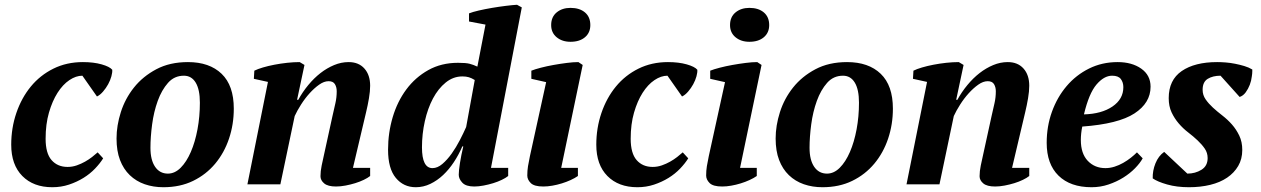

<svg xmlns="http://www.w3.org/2000/svg" viewBox="-20 -772 5280 804"><path d="M412 -109Q399 -88 378 -66Q357 -44 329.5 -27Q302 -10 269 1Q236 12 199 12Q120 12 73.5 -35Q27 -82 27 -166Q27 -236 48.5 -299Q70 -362 109 -409.5Q148 -457 203.5 -484.5Q259 -512 327 -512Q372 -512 405.5 -502.5Q439 -493 450 -480Q451 -469 446.5 -452.5Q442 -436 433 -419.5Q424 -403 411.5 -388.5Q399 -374 386 -368L325 -455Q298 -455 270.5 -436.5Q243 -418 221 -383.5Q199 -349 185 -300.5Q171 -252 171 -191Q171 -130 196 -101.5Q221 -73 263 -73Q283 -73 301.5 -79.5Q320 -86 336 -95Q352 -104 365.5 -114.5Q379 -125 389 -134Z M750 -455Q710 -455 683.5 -425Q657 -395 640.5 -349.5Q624 -304 617 -251Q610 -198 610 -153Q610 -102 629.5 -73.5Q649 -45 683 -45Q712 -45 736.5 -69.5Q761 -94 779 -135.5Q797 -177 807 -230.5Q817 -284 817 -342Q817 -397 799.5 -426Q782 -455 750 -455ZM468 -192Q468 -246 486 -302.5Q504 -359 541 -405.5Q578 -452 634.5 -482Q691 -512 767 -512Q857 -512 908 -463Q959 -414 959 -317Q959 -251 939 -191.5Q919 -132 881 -86.5Q843 -41 788.5 -14.5Q734 12 664 12Q622 12 586 -0.5Q550 -13 523.5 -38.5Q497 -64 482.5 -102Q468 -140 468 -192Z M1372 -285Q1379 -316 1384.5 -340Q1390 -364 1390 -390Q1390 -407 1382.5 -419.5Q1375 -432 1356 -432Q1337 -432 1316.5 -417.5Q1296 -403 1276.5 -381.5Q1257 -360 1240.5 -334Q1224 -308 1214 -286L1154 0H1016L1102 -429L1043 -442L1045 -476Q1059 -483 1081 -489.5Q1103 -496 1129 -501Q1155 -506 1182.5 -509Q1210 -512 1235 -512L1255 -500L1224 -354H1229Q1247 -387 1271 -416Q1295 -445 1322 -466Q1349 -487 1379 -499.5Q1409 -512 1440 -512Q1482 -512 1506 -485Q1530 -458 1530 -413Q1530 -390 1525 -360.5Q1520 -331 1513 -302L1458 -69H1530V-35Q1520 -27 1503.5 -19Q1487 -11 1467.5 -5Q1448 1 1427 5Q1406 9 1387 9Q1353 9 1337.5 -4Q1322 -17 1322 -34Q1322 -55 1327 -79Q1332 -103 1337 -125Z M1916 -159Q1901 -124 1880.5 -93Q1860 -62 1835.5 -39Q1811 -16 1782 -2Q1753 12 1721 12Q1670 12 1637.5 -27Q1605 -66 1605 -145Q1605 -216 1624.5 -281.5Q1644 -347 1681.5 -397.5Q1719 -448 1773.5 -478.5Q1828 -509 1898 -509Q1931 -509 1946.5 -505Q1962 -501 1979 -493L2013 -669L1944 -682V-716Q1959 -722 1985 -728Q2011 -734 2040.5 -739Q2070 -744 2098.5 -747.5Q2127 -751 2145 -752L2165 -741L2036 -69H2108V-35Q2098 -27 2081.5 -19Q2065 -11 2045.5 -5Q2026 1 2005 5Q1984 9 1966 9Q1931 9 1916 -7Q1901 -23 1901 -40Q1901 -57 1906 -89Q1911 -121 1920 -159ZM1791 -68Q1812 -68 1832.5 -85.5Q1853 -103 1871.5 -129Q1890 -155 1905.5 -185Q1921 -215 1932 -240L1968 -437Q1955 -445 1943.5 -448.5Q1932 -452 1916 -452Q1878 -452 1846.5 -426.5Q1815 -401 1793 -359.5Q1771 -318 1759 -264.5Q1747 -211 1747 -155Q1747 -68 1791 -68Z M2205 -442V-476Q2220 -482 2245 -488.5Q2270 -495 2298 -500Q2326 -505 2353.5 -508.5Q2381 -512 2402 -512L2420 -500L2330 -69H2400V-35Q2387 -26 2369.5 -18Q2352 -10 2332.5 -4Q2313 2 2293 5.5Q2273 9 2255 9Q2217 9 2202.5 -5.5Q2188 -20 2188 -37Q2188 -57 2191 -76Q2194 -95 2199 -118L2267 -428ZM2288 -667Q2288 -701 2311 -720Q2334 -739 2369 -739Q2407 -739 2429.5 -720Q2452 -701 2452 -667Q2452 -635 2429.5 -616Q2407 -597 2369 -597Q2334 -597 2311 -616Q2288 -635 2288 -667Z M2862 -109Q2849 -88 2828 -66Q2807 -44 2779.5 -27Q2752 -10 2719 1Q2686 12 2649 12Q2570 12 2523.5 -35Q2477 -82 2477 -166Q2477 -236 2498.5 -299Q2520 -362 2559 -409.5Q2598 -457 2653.5 -484.5Q2709 -512 2777 -512Q2822 -512 2855.5 -502.5Q2889 -493 2900 -480Q2901 -469 2896.5 -452.5Q2892 -436 2883 -419.5Q2874 -403 2861.5 -388.5Q2849 -374 2836 -368L2775 -455Q2748 -455 2720.5 -436.5Q2693 -418 2671 -383.5Q2649 -349 2635 -300.5Q2621 -252 2621 -191Q2621 -130 2646 -101.5Q2671 -73 2713 -73Q2733 -73 2751.5 -79.5Q2770 -86 2786 -95Q2802 -104 2815.5 -114.5Q2829 -125 2839 -134Z M2954 -442V-476Q2969 -482 2994 -488.5Q3019 -495 3047 -500Q3075 -505 3102.5 -508.5Q3130 -512 3151 -512L3169 -500L3079 -69H3149V-35Q3136 -26 3118.5 -18Q3101 -10 3081.5 -4Q3062 2 3042 5.5Q3022 9 3004 9Q2966 9 2951.5 -5.5Q2937 -20 2937 -37Q2937 -57 2940 -76Q2943 -95 2948 -118L3016 -428ZM3037 -667Q3037 -701 3060 -720Q3083 -739 3118 -739Q3156 -739 3178.5 -720Q3201 -701 3201 -667Q3201 -635 3178.5 -616Q3156 -597 3118 -597Q3083 -597 3060 -616Q3037 -635 3037 -667Z M3510 -455Q3470 -455 3443.5 -425Q3417 -395 3400.5 -349.5Q3384 -304 3377 -251Q3370 -198 3370 -153Q3370 -102 3389.5 -73.5Q3409 -45 3443 -45Q3472 -45 3496.5 -69.5Q3521 -94 3539 -135.5Q3557 -177 3567 -230.5Q3577 -284 3577 -342Q3577 -397 3559.5 -426Q3542 -455 3510 -455ZM3228 -192Q3228 -246 3246 -302.5Q3264 -359 3301 -405.5Q3338 -452 3394.5 -482Q3451 -512 3527 -512Q3617 -512 3668 -463Q3719 -414 3719 -317Q3719 -251 3699 -191.5Q3679 -132 3641 -86.5Q3603 -41 3548.5 -14.5Q3494 12 3424 12Q3382 12 3346 -0.5Q3310 -13 3283.5 -38.5Q3257 -64 3242.5 -102Q3228 -140 3228 -192Z M4132 -285Q4139 -316 4144.5 -340Q4150 -364 4150 -390Q4150 -407 4142.5 -419.5Q4135 -432 4116 -432Q4097 -432 4076.5 -417.5Q4056 -403 4036.5 -381.5Q4017 -360 4000.5 -334Q3984 -308 3974 -286L3914 0H3776L3862 -429L3803 -442L3805 -476Q3819 -483 3841 -489.5Q3863 -496 3889 -501Q3915 -506 3942.5 -509Q3970 -512 3995 -512L4015 -500L3984 -354H3989Q4007 -387 4031 -416Q4055 -445 4082 -466Q4109 -487 4139 -499.5Q4169 -512 4200 -512Q4242 -512 4266 -485Q4290 -458 4290 -413Q4290 -390 4285 -360.5Q4280 -331 4273 -302L4218 -69H4290V-35Q4280 -27 4263.5 -19Q4247 -11 4227.5 -5Q4208 1 4187 5Q4166 9 4147 9Q4113 9 4097.5 -4Q4082 -17 4082 -34Q4082 -55 4087 -79Q4092 -103 4097 -125Z M4637 -455Q4603 -455 4571.5 -418Q4540 -381 4519 -293Q4593 -295 4638.5 -326Q4684 -357 4684 -407Q4684 -427 4673.5 -441Q4663 -455 4637 -455ZM4765 -109Q4754 -89 4733 -67.5Q4712 -46 4684 -28.5Q4656 -11 4622 0.5Q4588 12 4551 12Q4462 12 4412.5 -36.5Q4363 -85 4363 -174Q4363 -243 4385 -304Q4407 -365 4446.5 -411.5Q4486 -458 4540.5 -485Q4595 -512 4660 -512Q4720 -512 4759 -484.5Q4798 -457 4798 -409Q4798 -341 4730.5 -297Q4663 -253 4512 -242Q4509 -228 4507.5 -213.5Q4506 -199 4506 -186Q4506 -129 4535 -98.5Q4564 -68 4609 -68Q4628 -68 4647 -74Q4666 -80 4683.5 -90Q4701 -100 4715.5 -111.5Q4730 -123 4741 -134Z M5037 -110Q5037 -132 5025 -149.5Q5013 -167 4995 -184Q4977 -201 4955.5 -217.5Q4934 -234 4916 -255Q4898 -276 4886 -301.5Q4874 -327 4874 -361Q4874 -437 4928.5 -474.5Q4983 -512 5077 -512Q5093 -512 5112.5 -510.5Q5132 -509 5152 -505Q5172 -501 5190.5 -495.5Q5209 -490 5224 -481Q5224 -478 5224 -474Q5224 -464 5222 -452Q5220 -434 5213.5 -417Q5207 -400 5196.5 -385.5Q5186 -371 5171 -366L5091 -455Q5059 -455 5037.5 -442Q5016 -429 5016 -396Q5016 -374 5028.5 -356Q5041 -338 5059 -321.5Q5077 -305 5099 -288Q5121 -271 5139 -250.5Q5157 -230 5169.5 -204Q5182 -178 5182 -144Q5182 -106 5165 -77Q5148 -48 5118.5 -28Q5089 -8 5048 2Q5007 12 4959 12Q4908 12 4867.5 0.5Q4827 -11 4807 -25Q4806 -57 4818.5 -88Q4831 -119 4855 -136L4952 -45Q4985 -45 5011 -61Q5037 -77 5037 -110Z"/></svg>

Font: PTSerif
Style: Bold Italic
Weight: 700
Italic angle: -12°
Designer: A.Korolkova, O.Umpeleva, V.Yefimov
Foundry: ParaType Ltd
Version: Version 1.000W OFL; ttfautohint (v1.2) -l 8 -r 50 -G 200 -x 